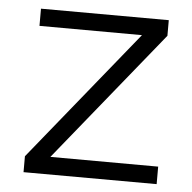

<svg xmlns="http://www.w3.org/2000/svg" viewBox="-44 -568 611 612"><g transform="rotate(5 262.0 -261.5)"><path d="M63 -524 472 -523V-473L134 -56L479 -55V1L53 0V-51L391 -468L63 -469Z"/></g></svg>

Font: TypoPRO Montserrat
Style: Regular
Weight: 300
Designer: Julieta Ulanovsky
Foundry: Julieta Ulanovsky
Version: Version 6.001